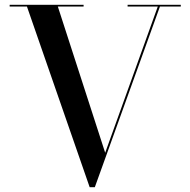

<svg xmlns="http://www.w3.org/2000/svg" viewBox="-20 -770 798 805"><path d="M738 -750V-742.5H650.5L377.5 15H356L93 -742.5H20.5V-750H330.5V-742.5H222.5L421 -129.5L641.5 -742.5H515V-750Z"/></svg>

Font: BodoniModa_28ptMedium
Style: Regular
Weight: 500
Designer: Owen Earl
Foundry: indestructible type
Version: Version 2.004